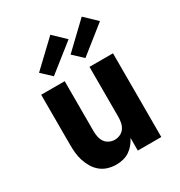

<svg xmlns="http://www.w3.org/2000/svg" viewBox="-183 -900 966 1033"><g transform="rotate(-30 300.0 -383.5)"><path d="M240 8Q214 8 189 0.5Q164 -7 144 -23.5Q124 -40 111 -62Q98 -84 90 -108.5Q82 -133 79.5 -158.5Q77 -184 77 -210V-520H223V-210Q223 -192 226.5 -174.5Q230 -157 239.5 -142.5Q249 -128 265.5 -120Q282 -112 300 -112Q318 -112 334.5 -120Q351 -128 360.5 -142.5Q370 -157 373.5 -174.5Q377 -192 377 -210V-520H523V0H377V-79Q368 -60 354 -43Q340 -26 322 -14Q304 -2 282.5 3Q261 8 240 8ZM382 -572 322 -628 476 -775 549 -705ZM186 -572 126 -628 281 -775 354 -705Z"/></g></svg>

Font: Iosevka Aile Heavy
Style: Regular
Weight: 900
Designer: Belleve Invis
Foundry: Belleve Invis
Version: Version 31.1.0; ttfautohint (v1.8.4)